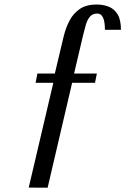

<svg xmlns="http://www.w3.org/2000/svg" viewBox="-20 -770 569 872"><path d="M196.3 82.5 110.4 82 222.2 -394H141.6L149.9 -436H229L269.5 -606Q279.3 -645.5 296.6 -678Q314 -710.4 343.5 -730Q373 -749.5 418.9 -749.5Q448.7 -749.5 473.6 -739.7Q498.5 -730 513.9 -705.3Q529.3 -680.7 529.3 -634.8H456.5Q456.5 -672.4 447.8 -690.4Q439 -708.5 422.4 -708.5Q400.4 -708.5 388.4 -694.3Q376.5 -680.2 370.1 -658.2Q363.8 -636.2 357.9 -612.3L316.4 -436H419.9L411.6 -394H307.6Z"/></svg>

Font: Pontano Sans
Style: Regular
Weight: 400
Designer: Vernon Adams
Foundry: Vernon Adams
Version: Version 2.001